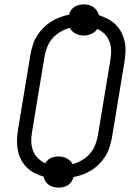

<svg xmlns="http://www.w3.org/2000/svg" viewBox="-20 -805 640 875"><path d="M247 50Q235 50 223.5 47Q212 44 202.5 37.5Q193 31 187 21Q181 11 179 0Q157 -6 137 -16.5Q117 -27 101.5 -42.5Q86 -58 76 -77.5Q66 -97 61.5 -119.5Q57 -142 57.5 -165.5Q58 -189 62 -213L119 -558Q123 -579 129.5 -600Q136 -621 148 -640.5Q160 -660 176 -676.5Q192 -693 211.5 -705.5Q231 -718 252 -726Q273 -734 294 -738Q297 -749 303.5 -758.5Q310 -768 320 -774Q330 -780 340.5 -782.5Q351 -785 362 -785Q374 -785 385.5 -782Q397 -779 406 -772.5Q415 -766 421.5 -756.5Q428 -747 430 -736Q452 -729 472 -718.5Q492 -708 507.5 -692.5Q523 -677 533 -657.5Q543 -638 548 -615.5Q553 -593 552 -569.5Q551 -546 547 -522L490 -177Q486 -156 479.5 -135Q473 -114 461 -94.5Q449 -75 433 -58.5Q417 -42 398 -30Q379 -18 358 -10Q337 -2 315 2Q312 13 305.5 23Q299 33 289.5 39Q280 45 269 47.5Q258 50 247 50ZM311 -57Q333 -63 353.5 -75Q374 -87 389.5 -104.5Q405 -122 413.5 -143.5Q422 -165 426 -187L483 -532Q487 -553 486.5 -575Q486 -597 478.5 -616.5Q471 -636 456.5 -650.5Q442 -665 423 -673Q414 -658 396.5 -650.5Q379 -643 362 -643Q342 -643 324.5 -652Q307 -661 298 -678Q276 -672 255.5 -660Q235 -648 219.5 -630.5Q204 -613 195.5 -591.5Q187 -570 183 -548L126 -203Q122 -182 122.5 -160Q123 -138 130.5 -118.5Q138 -99 152.5 -84.5Q167 -70 186 -61Q191 -69 198 -75.5Q205 -82 213 -85.5Q221 -89 230 -90.5Q239 -92 247 -92Q267 -92 284.5 -83Q302 -74 311 -57Z"/></svg>

Font: Iosevka Curly LtExObl
Style: Regular
Weight: 300
Width: 7
Italic angle: -9°
Monospace: yes
Designer: Belleve Invis
Foundry: Belleve Invis
Version: Version 11.1.0; ttfautohint (v1.8.3)